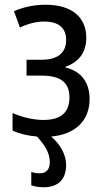

<svg xmlns="http://www.w3.org/2000/svg" viewBox="-20 -567 436 810"><path d="M190 117C190 148 175 164 148 164C134 164 120 162 112 158V215C127 220 145 223 164 223C226 223 259 189 259 129C259 83 232 40 196 9C298 0 358 -58 358 -150C358 -219 322 -267 257 -282V-286C314 -305 344 -348 344 -408C344 -495 282 -547 173 -547C126 -547 81 -538 39 -520L64 -451C103 -469 135 -476 167 -476C228 -476 259 -449 259 -398C259 -345 224 -315 157 -315H92V-248H155C236 -248 273 -219 273 -156C273 -93 237 -61 164 -61C122 -61 78 -71 33 -90V-16C61 -3 98 6 136 9C174 50 190 82 190 117Z"/></svg>

Font: Noto Sans Condensed
Style: Regular
Weight: 400
Width: 3
Designer: Monotype Design Team
Foundry: Monotype Imaging Inc.
Version: Version 2.013